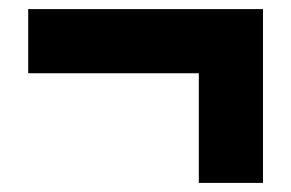

<svg xmlns="http://www.w3.org/2000/svg" viewBox="-20 -596 640 422"><path d="M558 -194H417V-435H42V-576H558Z"/></svg>

Font: Tanohe Sans
Style: Bold
Weight: 700
Designer: Village Type and Design LLC & Cristiano Sobral
Foundry: Cooper Hewitt Smithsonian Design Museum
Version: Version 1.00;September 29, 2021;FontCreator 13.0.0.2655 64-b